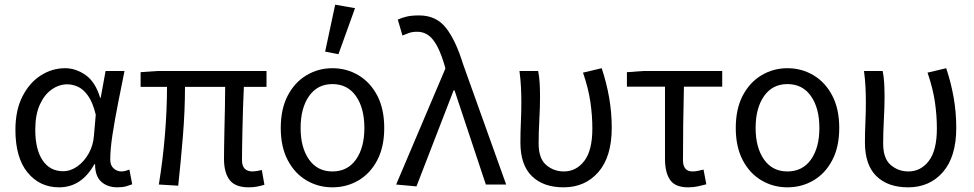

<svg xmlns="http://www.w3.org/2000/svg" viewBox="-20 -790 4169 822"><path d="M233 12Q150 12 98 -51.5Q46 -115 46 -234Q46 -318 76 -377Q106 -436 154.5 -467Q203 -498 259 -498Q304 -498 346 -469Q388 -440 409 -371H411L432 -486H513Q500 -422 486 -351Q472 -280 462 -216Q452 -152 452 -107Q452 -82 466.5 -69Q481 -56 500 -56Q508 -56 517.5 -58.5Q527 -61 534 -64L546 -1Q536 3 520.5 7.5Q505 12 483 12Q440 12 413.5 -12Q387 -36 387 -87H384Q329 12 233 12ZM250 -57Q282 -57 311 -77.5Q340 -98 359.5 -132.5Q379 -167 382 -208L390 -299Q377 -352 357 -380Q337 -408 314 -418.5Q291 -429 268 -429Q233 -429 201.5 -407Q170 -385 150.5 -342Q131 -299 131 -235Q131 -150 162.5 -103.5Q194 -57 250 -57Z M1045 12Q987 12 963 -19.5Q939 -51 939 -110Q939 -129 939.5 -164Q940 -199 941 -243Q942 -287 943 -332.5Q944 -378 944 -418H772Q772 -316 763 -206.5Q754 -97 743 5L660 0Q677 -103 686 -211.5Q695 -320 695 -418H582V-481L652 -486H1121V-418H1024Q1022 -377 1020.5 -329.5Q1019 -282 1018 -237Q1017 -192 1016.5 -157Q1016 -122 1016 -104Q1016 -56 1062 -56Q1074 -56 1101 -62L1112 1Q1099 5 1082.5 8.5Q1066 12 1045 12Z M1403 12Q1343 12 1292.5 -17.5Q1242 -47 1212 -104Q1182 -161 1182 -242Q1182 -324 1212 -381Q1242 -438 1292.5 -468Q1343 -498 1403 -498Q1464 -498 1514.5 -468Q1565 -438 1595 -381Q1625 -324 1625 -242Q1625 -161 1595 -104Q1565 -47 1514.5 -17.5Q1464 12 1403 12ZM1403 -56Q1468 -56 1504 -107Q1540 -158 1540 -242Q1540 -327 1504 -378.5Q1468 -430 1403 -430Q1339 -430 1303 -378.5Q1267 -327 1267 -242Q1267 -158 1303 -107Q1339 -56 1403 -56ZM1429 -558 1372 -569 1415 -770 1500 -755Z M1763 8 1676 0 1887 -497 1881 -518Q1861 -585 1834 -619.5Q1807 -654 1766 -654Q1746 -654 1731.5 -649Q1717 -644 1703 -638L1683 -706Q1700 -714 1721 -719Q1742 -724 1775 -724Q1847 -724 1889 -671Q1931 -618 1963 -514L2147 0H2060L1926 -403H1922Z M2393 12Q2306 12 2257 -36Q2208 -84 2208 -180Q2208 -224 2210 -267Q2212 -310 2212 -353Q2212 -382 2210.5 -415Q2209 -448 2204 -486H2284Q2289 -461 2290.5 -433Q2292 -405 2292 -373Q2292 -332 2289 -276.5Q2286 -221 2286 -176Q2286 -111 2318.5 -83.5Q2351 -56 2394 -56Q2447 -56 2481.5 -101Q2516 -146 2516 -240Q2516 -296 2507.5 -354Q2499 -412 2476 -479L2556 -498Q2577 -435 2588 -371.5Q2599 -308 2599 -243Q2599 -119 2542 -53.5Q2485 12 2393 12Z M2926 12Q2871 12 2849 -19.5Q2827 -51 2827 -110V-419H2664V-481L2734 -486H3072V-419H2908Q2906 -337 2905 -257.5Q2904 -178 2904 -104Q2904 -56 2945 -56Q2956 -56 2968 -58.5Q2980 -61 2992 -64L3004 -1Q2990 3 2969.5 7.5Q2949 12 2926 12Z M3351 12Q3291 12 3240.5 -17.5Q3190 -47 3160 -104Q3130 -161 3130 -242Q3130 -324 3160 -381Q3190 -438 3240.5 -468Q3291 -498 3351 -498Q3412 -498 3462.5 -468Q3513 -438 3543 -381Q3573 -324 3573 -242Q3573 -161 3543 -104Q3513 -47 3462.5 -17.5Q3412 12 3351 12ZM3351 -56Q3416 -56 3452 -107Q3488 -158 3488 -242Q3488 -327 3452 -378.5Q3416 -430 3351 -430Q3287 -430 3251 -378.5Q3215 -327 3215 -242Q3215 -158 3251 -107Q3287 -56 3351 -56Z M3868 12Q3781 12 3732 -36Q3683 -84 3683 -180Q3683 -224 3685 -267Q3687 -310 3687 -353Q3687 -382 3685.5 -415Q3684 -448 3679 -486H3759Q3764 -461 3765.5 -433Q3767 -405 3767 -373Q3767 -332 3764 -276.5Q3761 -221 3761 -176Q3761 -111 3793.5 -83.5Q3826 -56 3869 -56Q3922 -56 3956.5 -101Q3991 -146 3991 -240Q3991 -296 3982.5 -354Q3974 -412 3951 -479L4031 -498Q4052 -435 4063 -371.5Q4074 -308 4074 -243Q4074 -119 4017 -53.5Q3960 12 3868 12Z"/></svg>

Font: .
Style: 
Weight: 400
Designer: Paul D. Hunt, Dalton Maag
Foundry: Dalton Maag Ltd
Version: Version 1.200